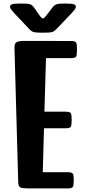

<svg xmlns="http://www.w3.org/2000/svg" viewBox="-20 -1054 480 1074"><path d="M149.9 0Q105 0 94 -5.4Q83 -10.7 82 -33.2L61 -784.7Q60.5 -810.1 71.8 -817.6Q83 -825.2 115.7 -825.2Q134.3 -825.2 169.7 -825.2Q205.1 -825.2 245.8 -825Q286.6 -824.7 322 -824.7Q357.4 -824.7 376 -824.7Q401.9 -824.7 406.2 -815.4Q410.6 -806.2 410.6 -776.9Q410.6 -747.1 406.2 -738Q401.9 -729 376 -729H237.3L228.5 -429.2H346.2Q371.6 -429.2 376.2 -420.4Q380.9 -411.6 380.9 -382.8Q380.9 -354.5 376.2 -345.5Q371.6 -336.4 346.2 -336.4H226.1L219.2 -90.8H357.9Q383.3 -90.8 387.9 -81.5Q392.6 -72.3 392.6 -45.4Q392.6 -19 387.9 -9.5Q383.3 0 357.9 0ZM215.3 -871.1Q181.2 -871.1 168.9 -874.3Q156.7 -877.4 141.6 -893.6L61 -979Q53.7 -986.8 44.9 -997.6Q36.1 -1008.3 36.1 -1016.1Q36.1 -1025.9 47.1 -1030Q58.1 -1034.2 95.2 -1034.2Q122.6 -1034.2 136.2 -1032.7Q149.9 -1031.2 157.5 -1025.6Q165 -1020 173.3 -1007.8L200.2 -969.2Q212.9 -950.7 220.2 -950.7Q226.6 -950.7 239.3 -967.3L270 -1007.8Q278.8 -1019.5 286.4 -1025.1Q293.9 -1030.8 307.1 -1032.5Q320.3 -1034.2 345.2 -1034.2Q382.8 -1034.2 393.6 -1030Q404.3 -1025.9 404.3 -1016.1Q404.3 -1008.3 395.8 -997.8Q387.2 -987.3 379.4 -979L297.9 -893.6Q287.6 -882.8 279.5 -878.2Q271.5 -873.5 259 -872.3Q246.6 -871.1 223.1 -871.1Z"/></svg>

Font: Denk One
Style: Regular
Weight: 400
Designer: Irina Smirnova, Eben Sorkin
Foundry: Sorkin Type Co.f
Version: Version 1.004; ttfautohint (v1.8.4.7-5d5b);gftools[0.9.23]